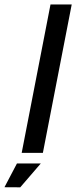

<svg xmlns="http://www.w3.org/2000/svg" viewBox="-49 -676 337 849"><path d="M140.6 0H46.9L174.3 -656.2H268.1ZM25.9 46.9H131.3L40.5 152.3L-29.3 151.9Z"/></svg>

Font: Lambda
Style: Italic
Weight: 400
Italic angle: -11°
Designer: GGBotNet
Version: 0.22